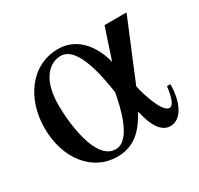

<svg xmlns="http://www.w3.org/2000/svg" viewBox="-108 -592 760 733"><g transform="rotate(-30 271.5 -225.0)"><path d="M331 -208C321 -155 294 -18 225 -18C136 -18 119 -199 119 -273C119 -387 170 -432 220 -432C294 -432 320 -282 331 -208ZM514 -129C507 -72 495 -52 481 -52C451 -52 422 -141 412 -187L521 -450H424L379 -314C361 -386 312 -460 225 -460C103 -460 29 -350 29 -223C29 -87 108 10 216 10C294 10 335 -37 370 -100C384 -35 409 10 450 10C500 10 529 -53 529 -129Z"/></g></svg>

Font: XITS
Style: Regular
Weight: 400
Designer: MicroPress Inc., with final additions and corrections provided by Coen Hoffman, Elsevier (retired)
Version: Version 1.302